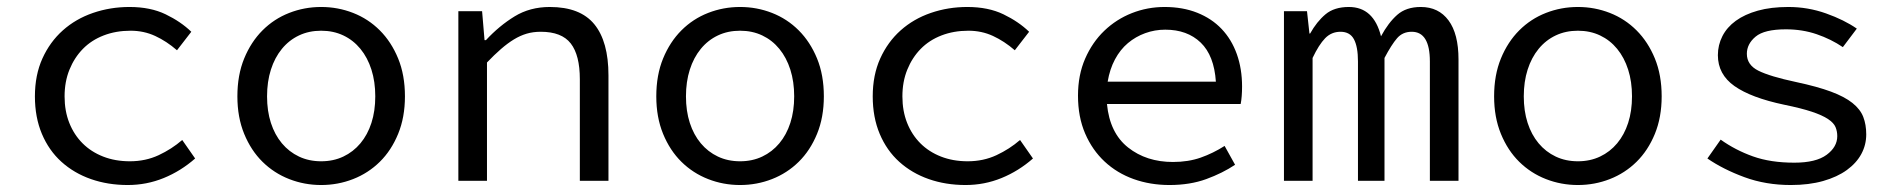

<svg xmlns="http://www.w3.org/2000/svg" viewBox="-20 -518 5440 550"><path d="M346 12Q289 12 240.5 -5Q192 -22 156 -54.5Q120 -87 100 -134.5Q80 -182 80 -242Q80 -303 101.5 -350.5Q123 -398 160 -431Q197 -464 246.5 -481Q296 -498 351 -498Q411 -498 454.5 -477Q498 -456 528 -427L487 -374Q457 -400 424.5 -415Q392 -430 354 -430Q312 -430 277 -416.5Q242 -403 217.5 -378Q193 -353 179 -318.5Q165 -284 165 -242Q165 -200 178.5 -166Q192 -132 216.5 -107.5Q241 -83 275.5 -69.5Q310 -56 352 -56Q397 -56 434.5 -73.5Q472 -91 502 -117L539 -64Q498 -28 449 -8Q400 12 346 12Z M900 12Q852 12 808.5 -5Q765 -22 732 -54.5Q699 -87 679.5 -134.5Q660 -182 660 -242Q660 -303 679.5 -350.5Q699 -398 732 -431Q765 -464 808.5 -481Q852 -498 900 -498Q948 -498 991.5 -481Q1035 -464 1068 -431Q1101 -398 1120.5 -350.5Q1140 -303 1140 -242Q1140 -182 1120.5 -134.5Q1101 -87 1068 -54.5Q1035 -22 991.5 -5Q948 12 900 12ZM900 -56Q935 -56 963.5 -69.5Q992 -83 1012.5 -107.5Q1033 -132 1044 -166Q1055 -200 1055 -242Q1055 -284 1044 -318.5Q1033 -353 1012.5 -378Q992 -403 963.5 -416.5Q935 -430 900 -430Q865 -430 836.5 -416.5Q808 -403 787.5 -378Q767 -353 756 -318.5Q745 -284 745 -242Q745 -200 756 -166Q767 -132 787.5 -107.5Q808 -83 836.5 -69.5Q865 -56 900 -56Z M1293 0V-486H1361L1368 -403H1372Q1410 -444 1454 -471Q1498 -498 1555 -498Q1642 -498 1682.5 -448.5Q1723 -399 1723 -302V0H1641V-291Q1641 -360 1615 -393.5Q1589 -427 1529 -427Q1507 -427 1488.5 -421.5Q1470 -416 1452 -405Q1434 -394 1415 -377.5Q1396 -361 1375 -339V0Z M2100 12Q2052 12 2008.5 -5Q1965 -22 1932 -54.5Q1899 -87 1879.5 -134.5Q1860 -182 1860 -242Q1860 -303 1879.5 -350.5Q1899 -398 1932 -431Q1965 -464 2008.5 -481Q2052 -498 2100 -498Q2148 -498 2191.5 -481Q2235 -464 2268 -431Q2301 -398 2320.5 -350.5Q2340 -303 2340 -242Q2340 -182 2320.5 -134.5Q2301 -87 2268 -54.5Q2235 -22 2191.5 -5Q2148 12 2100 12ZM2100 -56Q2135 -56 2163.5 -69.5Q2192 -83 2212.5 -107.5Q2233 -132 2244 -166Q2255 -200 2255 -242Q2255 -284 2244 -318.5Q2233 -353 2212.5 -378Q2192 -403 2163.5 -416.5Q2135 -430 2100 -430Q2065 -430 2036.5 -416.5Q2008 -403 1987.5 -378Q1967 -353 1956 -318.5Q1945 -284 1945 -242Q1945 -200 1956 -166Q1967 -132 1987.5 -107.5Q2008 -83 2036.5 -69.5Q2065 -56 2100 -56Z M2746 12Q2689 12 2640.5 -5Q2592 -22 2556 -54.5Q2520 -87 2500 -134.5Q2480 -182 2480 -242Q2480 -303 2501.5 -350.5Q2523 -398 2560 -431Q2597 -464 2646.5 -481Q2696 -498 2751 -498Q2811 -498 2854.5 -477Q2898 -456 2928 -427L2887 -374Q2857 -400 2824.5 -415Q2792 -430 2754 -430Q2712 -430 2677 -416.5Q2642 -403 2617.5 -378Q2593 -353 2579 -318.5Q2565 -284 2565 -242Q2565 -200 2578.5 -166Q2592 -132 2616.5 -107.5Q2641 -83 2675.5 -69.5Q2710 -56 2752 -56Q2797 -56 2834.5 -73.5Q2872 -91 2902 -117L2939 -64Q2898 -28 2849 -8Q2800 12 2746 12Z M3330 12Q3275 12 3227.5 -5Q3180 -22 3144.5 -55Q3109 -88 3088.5 -135.5Q3068 -183 3068 -244Q3068 -303 3088.5 -350Q3109 -397 3143.5 -430Q3178 -463 3222.5 -480.5Q3267 -498 3316 -498Q3368 -498 3409.5 -481.5Q3451 -465 3479.5 -435Q3508 -405 3523 -363Q3538 -321 3538 -270Q3538 -256 3537 -243Q3536 -230 3534 -220H3151Q3159 -137 3211.5 -95.5Q3264 -54 3340 -54Q3384 -54 3419.5 -66.5Q3455 -79 3488 -100L3518 -46Q3482 -22 3435.5 -5Q3389 12 3330 12ZM3318 -433Q3288 -433 3260.5 -423Q3233 -413 3211 -394.5Q3189 -376 3174 -348Q3159 -320 3153 -284H3463Q3458 -359 3419.5 -396Q3381 -433 3318 -433Z M3658 0V-486H3724L3731 -422H3733Q3752 -456 3777 -477Q3802 -498 3844 -498Q3915 -498 3936 -414Q3957 -453 3982.5 -475.5Q4008 -498 4050 -498Q4101 -498 4129.5 -459.5Q4158 -421 4158 -348V0H4076V-342Q4076 -427 4024 -427Q3998 -427 3982 -408.5Q3966 -390 3946 -352V0H3870V-342Q3870 -384 3858.5 -405.5Q3847 -427 3820 -427Q3794 -427 3776 -408.5Q3758 -390 3740 -352V0Z M4500 12Q4452 12 4408.5 -5Q4365 -22 4332 -54.5Q4299 -87 4279.5 -134.5Q4260 -182 4260 -242Q4260 -303 4279.5 -350.5Q4299 -398 4332 -431Q4365 -464 4408.5 -481Q4452 -498 4500 -498Q4548 -498 4591.5 -481Q4635 -464 4668 -431Q4701 -398 4720.5 -350.5Q4740 -303 4740 -242Q4740 -182 4720.5 -134.5Q4701 -87 4668 -54.5Q4635 -22 4591.5 -5Q4548 12 4500 12ZM4500 -56Q4535 -56 4563.5 -69.5Q4592 -83 4612.5 -107.5Q4633 -132 4644 -166Q4655 -200 4655 -242Q4655 -284 4644 -318.5Q4633 -353 4612.5 -378Q4592 -403 4563.5 -416.5Q4535 -430 4500 -430Q4465 -430 4436.5 -416.5Q4408 -403 4387.5 -378Q4367 -353 4356 -318.5Q4345 -284 4345 -242Q4345 -200 4356 -166Q4367 -132 4387.5 -107.5Q4408 -83 4436.5 -69.5Q4465 -56 4500 -56Z M5110 12Q5038 12 4977 -10.5Q4916 -33 4871 -64L4909 -118Q4951 -88 5001.5 -70Q5052 -52 5120 -52Q5182 -52 5212.5 -74.5Q5243 -97 5243 -128Q5243 -142 5238 -154Q5233 -166 5216.5 -177Q5200 -188 5170 -198Q5140 -208 5091 -218Q4996 -238 4948.5 -271.5Q4901 -305 4901 -360Q4901 -389 4914 -414.5Q4927 -440 4952.5 -458.5Q4978 -477 5015.5 -487.5Q5053 -498 5103 -498Q5159 -498 5211 -479.5Q5263 -461 5299 -436L5259 -383Q5225 -406 5184 -420Q5143 -434 5096 -434Q5034 -434 5009 -413Q4984 -392 4984 -364Q4984 -332 5017 -315.5Q5050 -299 5125 -283Q5186 -270 5225 -255.5Q5264 -241 5286.5 -223Q5309 -205 5317.5 -183Q5326 -161 5326 -133Q5326 -103 5312 -77Q5298 -51 5270.5 -31Q5243 -11 5202.5 0.5Q5162 12 5110 12Z"/></svg>

Font: Source Code Pro
Style: Regular
Weight: 400
Monospace: yes
Designer: Paul D. Hunt, Teo Tuominen
Foundry: Adobe Systems Incorporated
Version: Version 2.030;PS 1.000;hotconv 16.6.51;makeotf.lib2.5.65220